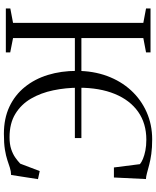

<svg xmlns="http://www.w3.org/2000/svg" viewBox="72 -864 802 986"><g transform="rotate(90 473.0 -371.0)"><path d="M689 -388V-354.5H102V-388ZM97.5 -37V-706L23.5 -720V-743H249V-720L175.5 -706V-37L249 -22.5V0H23.5V-23ZM667 10Q588.5 10 528.2 -18.2Q468 -46.5 426.8 -97.5Q385.5 -148.5 364.8 -216.2Q344 -284 344 -363.5Q344 -448.5 370.2 -519.8Q396.5 -591 444 -642.8Q491.5 -694.5 555.8 -723Q620 -751.5 696 -751.5Q738.5 -751.5 770.8 -747Q803 -742.5 827 -736Q851 -729.5 868.8 -724.8Q886.5 -720 899.5 -719.5L891.5 -555H840L823 -688.5Q814 -696.5 796.2 -704Q778.5 -711.5 753.5 -716.5Q728.5 -721.5 697.5 -721.5Q614 -721.5 554.2 -679.5Q494.5 -637.5 462.5 -559.8Q430.5 -482 430.5 -375Q430.5 -307.5 443.8 -243.8Q457 -180 486.5 -129.2Q516 -78.5 564.8 -48.8Q613.5 -19 685 -19Q720.5 -19 746 -27.5Q771.5 -36 789.5 -48.8Q807.5 -61.5 820.5 -74L858.5 -174L900 -165L878.5 -27Q859 -26.5 841.5 -20.8Q824 -15 802.2 -7.8Q780.5 -0.5 748.2 4.8Q716 10 667 10Z"/></g></svg>

Font: Merriweather 120pt Light
Style: Regular
Weight: 300
Version: Version 2.100